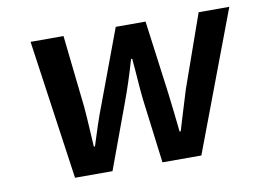

<svg xmlns="http://www.w3.org/2000/svg" viewBox="-60 -579 904 666"><g transform="rotate(-10 392.0 -245.5)"><path d="M154 0H286L370 -228C387 -274 402 -320 417 -372H421C426 -320 428 -275 433 -229L462 0H599L784 -491H676L586 -236C571 -189 558 -143 543 -95H539C534 -143 529 -189 523 -236L489 -491H384L289 -236C271 -190 256 -143 241 -95H237C234 -143 232 -189 228 -236L200 -491H84Z"/></g></svg>

Font: Falling Sky
Style: Obl
Weight: 400
Designer: Paul D. Hunt
Foundry: Adobe Systems Incorporated
Version: Version 1.02